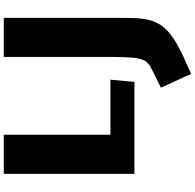

<svg xmlns="http://www.w3.org/2000/svg" viewBox="-28 -724 1060 1045"><g transform="rotate(-90 502.5 -201.0)"><path d="M79.1 0V-710.9H292V-130.4H591.8L579.6 0ZM623.5 308.6 548.3 144.5 653.8 91.8Q675.3 81.1 687.7 66.4Q700.2 51.8 706.3 24.7Q712.4 -2.4 714.1 -49.8Q715.8 -97.2 715.8 -173.3V-710.9H928.2V-46.4Q928.2 10.3 922.1 54Q916 97.7 895.3 133.5Q874.5 169.4 832 201.4Q789.6 233.4 716.8 266.6Z"/></g></svg>

Font: Comme Black
Style: Regular
Weight: 900
Version: Version 1.000;gftools[0.9.27]